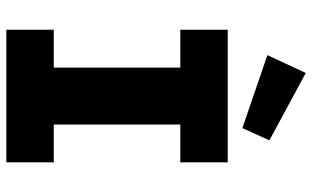

<svg xmlns="http://www.w3.org/2000/svg" viewBox="-210 -777 987 607"><g transform="rotate(90 283.5 -473.5)"><path d="M74 0V-150H193.7V-550H74V-700H493.3V-550H373.7V-150H493.3V0ZM385 -746.3 154.3 -825.3 210.7 -946.7 423.7 -831.7Z"/></g></svg>

Font: Lexend Medium
Style: Regular
Weight: 500
Designer: Bonnie Shaver-Troup, Thomas Jockin
Foundry: Lexend
Version: Version 1.005